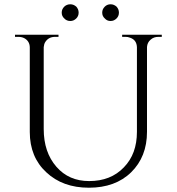

<svg xmlns="http://www.w3.org/2000/svg" viewBox="-20 -862 825 896"><path d="M336 -776C343 -783 347 -792 347 -803C347 -814 343 -823 336 -831C328 -838 319 -842 308 -842C297 -842 287 -838 280 -831C272 -823 268 -814 268 -803C268 -792 272 -783 280 -776C287 -768 297 -764 308 -764C319 -764 328 -768 336 -776ZM524 -776C531 -783 535 -792 535 -803C535 -814 531 -823 524 -831C516 -838 507 -842 496 -842C485 -842 476 -838 469 -831C461 -823 457 -814 457 -803C457 -792 461 -783 469 -776C476 -768 485 -764 496 -764C507 -764 516 -768 524 -776ZM735 -700C735 -700 550 -700 550 -700C550 -700 550 -690 550 -690C550 -690 566 -690 566 -690C566 -690 566 -690 566 -690C573 -690 580 -689 587 -686C587 -686 587 -686 587 -686C608 -679 618 -664 619 -642C619 -642 619 -247 619 -247C619 -247 619 -247 619 -247C619 -178 599 -123 558 -81C517 -38 463 -17 396 -17C396 -17 396 -17 396 -17C333 -17 282 -39 243 -84C204 -129 184 -187 184 -260C184 -260 184 -642 184 -642C184 -642 184 -642 184 -642C185 -651 187 -660 192 -667C192 -667 192 -667 192 -667C202 -682 217 -690 237 -690C237 -690 253 -690 253 -690C253 -690 253 -700 253 -700C253 -700 50 -700 50 -700C50 -700 50 -690 50 -690C50 -690 66 -690 66 -690C66 -690 66 -690 66 -690C76 -690 85 -688 93 -684C93 -684 93 -684 93 -684C110 -675 119 -660 119 -640C119 -640 119 -246 119 -246C119 -246 119 -246 119 -246C119 -168 145 -105 196 -58C247 -10 313 14 395 14C477 14 543 -10 592 -58C641 -106 666 -169 666 -247C666 -247 666 -643 666 -643C666 -643 666 -643 666 -643C667 -656 672 -668 683 -677C693 -686 705 -690 719 -690C719 -690 735 -690 735 -690C735 -690 735 -700 735 -700Z"/></svg>

Font: Cinzel Utterance
Style: Regular
Weight: 500
Designer: Natanael Gama
Foundry: ""
Version: ""